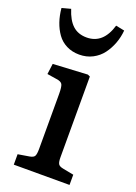

<svg xmlns="http://www.w3.org/2000/svg" viewBox="-151 -836 637 896"><g transform="rotate(20 167.5 -387.5)"><path d="M148.9 -586.9Q113.3 -586.9 85.2 -601.1Q57.1 -615.2 39.3 -640.1Q21.5 -665 11 -695.8Q0.5 -726.6 -2.9 -763.2L41 -774.9Q57.1 -723.6 84.2 -698.7Q111.3 -673.8 153.8 -673.8Q235.8 -673.8 265.1 -772.9L308.1 -764.2Q305.2 -730.5 293.7 -699.7Q282.2 -668.9 263.2 -643.3Q244.1 -617.7 214.6 -602.3Q185.1 -586.9 148.9 -586.9ZM38.1 0V-51.8L94.2 -61Q114.3 -64.5 119.1 -74.5Q124 -84.5 124 -109.9V-381.8Q124 -417.5 117.9 -429.2Q111.8 -440.9 87.9 -443.8L41 -451.2L47.9 -503.9L219.2 -513.2L231 -507.8V-106.9Q231 -83.5 236.6 -74Q242.2 -64.5 262.2 -61L314.9 -50.8V0Z"/></g></svg>

Font: Literata Book Medium
Style: Regular
Weight: 500
Designer: Latin by Veronika Burian and Jose Scaglione. Greek by Irene Vlachou. Cyrillic by Vera Evstafieva
Foundry: TypeTogether
Version: Version 2.003;PS 002.003;hotconv 1.0.88;makeotf.lib2.5.64775